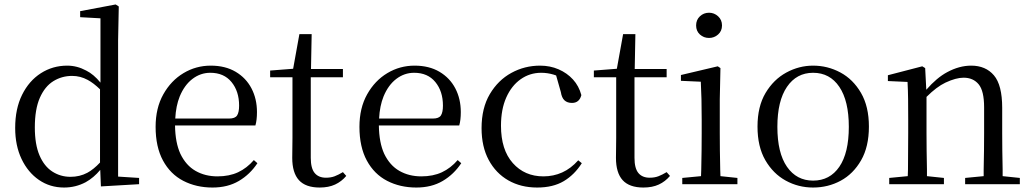

<svg xmlns="http://www.w3.org/2000/svg" viewBox="-20 -825 4622 860"><path d="M267 15Q204 15 154.5 -19Q105 -53 76.5 -113Q48 -173 48 -252Q48 -338 79 -400.5Q110 -463 163 -497Q216 -531 281 -531Q325 -531 366 -509Q400 -492 430 -455V-743L339 -748V-775L498 -805L512 -796L509 -644V-34L603 -28V0L432 10L429 -64Q400 -29 364 -9Q319 15 267 15ZM428 -425Q399 -453 373 -467Q340 -485 303 -485Q257 -485 219 -461.5Q181 -438 158.5 -387Q136 -336 136 -254Q136 -178 157 -129Q178 -80 214.5 -56.5Q251 -33 296 -33Q337 -33 371 -51Q399 -66 428 -97Z M932 15Q859 15 801 -15Q743 -45 710 -106Q677 -167 677 -257Q677 -341 711.5 -402.5Q746 -464 802 -497.5Q858 -531 924 -531Q989 -531 1035.5 -503.5Q1082 -476 1106.5 -429Q1131 -382 1131 -323Q1131 -287 1124 -263H764Q765 -186 788 -136Q813 -84 856 -59.5Q899 -35 954 -35Q1007 -35 1046.5 -53.5Q1086 -72 1117 -108L1133 -94Q1100 -44 1050 -14.5Q1000 15 932 15ZM765 -294H1006Q1033 -294 1042 -308Q1051 -322 1051 -352Q1051 -416 1017 -457.5Q983 -499 922 -499Q878 -499 842 -471.5Q806 -444 785 -393Q768 -351 765 -294Z M1412 15Q1349 15 1319 -18Q1289 -51 1289 -118Q1289 -142 1289.5 -161Q1290 -180 1290 -207V-479H1190V-509L1293 -517L1321 -672H1376L1373 -516H1516V-479H1372V-118Q1372 -71 1389.5 -50Q1407 -29 1440 -29Q1462 -29 1479 -35.5Q1496 -42 1516 -54L1531 -37Q1510 -12 1481 1.5Q1452 15 1412 15Z M1845 15Q1772 15 1714 -15Q1656 -45 1623 -106Q1590 -167 1590 -257Q1590 -341 1624.5 -402.5Q1659 -464 1715 -497.5Q1771 -531 1837 -531Q1902 -531 1948.5 -503.5Q1995 -476 2019.5 -429Q2044 -382 2044 -323Q2044 -287 2037 -263H1677Q1678 -186 1701 -136Q1726 -84 1769 -59.5Q1812 -35 1867 -35Q1920 -35 1959.5 -53.5Q1999 -72 2030 -108L2046 -94Q2013 -44 1963 -14.5Q1913 15 1845 15ZM1678 -294H1919Q1946 -294 1955 -308Q1964 -322 1964 -352Q1964 -416 1930 -457.5Q1896 -499 1835 -499Q1791 -499 1755 -471.5Q1719 -444 1698 -393Q1681 -351 1678 -294Z M2386 15Q2313 15 2257 -17Q2201 -49 2169 -108.5Q2137 -168 2137 -251Q2137 -341 2174 -403.5Q2211 -466 2270.5 -498.5Q2330 -531 2399 -531Q2444 -531 2482 -514.5Q2520 -498 2546.5 -469Q2573 -440 2584 -399Q2575 -364 2542 -364Q2521 -364 2508.5 -375.5Q2496 -387 2492 -413L2471 -487Q2465 -489 2459 -491Q2432 -499 2404 -499Q2353 -499 2312 -470Q2271 -441 2247.5 -388Q2224 -335 2224 -262Q2224 -154 2277 -94.5Q2330 -35 2414 -35Q2459 -35 2498 -52.5Q2537 -70 2570 -107L2586 -94Q2553 -42 2505 -13.5Q2457 15 2386 15Z M2862 15Q2799 15 2769 -18Q2739 -51 2739 -118Q2739 -142 2739.5 -161Q2740 -180 2740 -207V-479H2640V-509L2743 -517L2771 -672H2826L2823 -516H2966V-479H2822V-118Q2822 -71 2839.5 -50Q2857 -29 2890 -29Q2912 -29 2929 -35.5Q2946 -42 2966 -54L2981 -37Q2960 -12 2931 1.5Q2902 15 2862 15Z M3036 0V-28L3120 -36Q3121 -49 3121 -65Q3122 -106 3122.5 -150.5Q3123 -195 3123 -229V-289Q3123 -340 3122 -381Q3121 -422 3119 -459L3030 -463V-489L3195 -528L3207 -520L3204 -380V-229Q3204 -195 3204.5 -150.5Q3205 -106 3206 -65Q3206 -49 3207 -36L3283 -28V0ZM3156 -655Q3132 -655 3115 -670.5Q3098 -686 3098 -711Q3098 -736 3115 -752Q3132 -768 3156 -768Q3179 -768 3196.5 -752Q3214 -736 3214 -711Q3214 -686 3196.5 -670.5Q3179 -655 3156 -655Z M3622 15Q3556 15 3499.5 -16Q3443 -47 3408 -107.5Q3373 -168 3373 -258Q3373 -348 3409 -408.5Q3445 -469 3502 -500Q3559 -531 3622 -531Q3687 -531 3744 -500.5Q3801 -470 3836.5 -409Q3872 -348 3872 -258Q3872 -168 3837 -107Q3802 -46 3745.5 -15.5Q3689 15 3622 15ZM3622 -16Q3697 -16 3739.5 -78Q3782 -140 3782 -257Q3782 -373 3739.5 -436Q3697 -499 3622 -499Q3548 -499 3505 -436Q3462 -373 3462 -257Q3462 -140 3505 -78Q3548 -16 3622 -16Z M3963 0V-28L4046 -36Q4046 -49 4047 -65Q4047 -106 4047.5 -150.5Q4048 -195 4048 -229V-289Q4048 -341 4047.5 -381Q4047 -421 4045 -458L3957 -462V-488L4111 -528L4124 -520L4129 -423Q4176 -477 4223 -502Q4277 -531 4330 -531Q4395 -531 4432 -487.5Q4469 -444 4469 -342V-229Q4469 -194 4469.5 -149.5Q4470 -105 4471 -65Q4471 -49 4471 -36L4548 -28V0H4303V-28L4386 -36Q4386 -49 4386 -65Q4387 -105 4387.5 -149.5Q4388 -194 4388 -229V-344Q4388 -418 4363.5 -447.5Q4339 -477 4296 -477Q4262 -477 4215 -455Q4175 -436 4130 -391V-229Q4130 -195 4130.5 -150.5Q4131 -106 4132 -65Q4132 -49 4132 -36L4208 -28V0Z"/></svg>

Font: Early Summer Mincho
Style: Regular
Weight: 400
Designer: GuiWonder
Version: Version 1.002